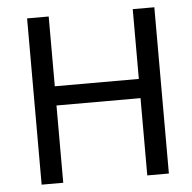

<svg xmlns="http://www.w3.org/2000/svg" viewBox="-49 -696 741 742"><g transform="rotate(-5 322.0 -324.5)"><path d="M576.5 -2H492.7V-301.8H166.7V-2H82.9V-647H166.7V-376.3H492.7V-647H576.5Z"/></g></svg>

Font: XL-Viking
Style: Regular
Weight: 400
Foundry: Ascender Corporation
Version: Version 1.10 March 23, 2015